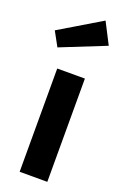

<svg xmlns="http://www.w3.org/2000/svg" viewBox="-162 -877 603 926"><g transform="rotate(20 139.0 -413.5)"><path d="M212 0H70V-530H212ZM266 -718 36 -626 -4 -699 210 -827Z"/></g></svg>

Font: FiraSans
Style: Regular
Weight: 600
Designer: Carrois Corporate & Edenspiekermann AG
Foundry: Carrois Corporate GbR & Edenspiekermann AG
Version: Version 3.106;PS 003.106;hotconv 1.0.70;makeotf.lib2.5.58329